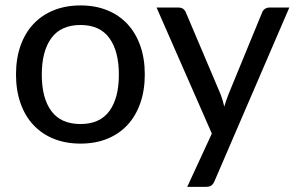

<svg xmlns="http://www.w3.org/2000/svg" viewBox="-20 -536 1120 726"><path d="M40.5 0ZM284.5 -515.5Q340.5 -515.5 385.5 -497.2Q430.5 -479 462 -445Q493.5 -411 510.5 -362.8Q527.5 -314.5 527.5 -254.5Q527.5 -194.5 510.5 -146Q493.5 -97.5 462 -63.5Q430.5 -29.5 385.5 -11.2Q340.5 7 284.5 7Q228.5 7 183.2 -11.2Q138 -29.5 106.2 -63.5Q74.5 -97.5 57.5 -146Q40.5 -194.5 40.5 -254.5Q40.5 -314.5 57.5 -362.8Q74.5 -411 106.2 -445Q138 -479 183.2 -497.2Q228.5 -515.5 284.5 -515.5ZM284.5 -67Q357.5 -67 393.5 -116Q429.5 -165 429.5 -254Q429.5 -342.5 393.5 -392Q357.5 -441.5 284.5 -441.5Q210.5 -441.5 174.2 -392Q138 -342.5 138 -254Q138 -165 174.2 -116Q210.5 -67 284.5 -67ZM791.5 148Q787 159 780 164.8Q773 170.5 758.5 170.5H688L781 -31L572 -507.5H654.5Q666.5 -507.5 673.5 -501.8Q680.5 -496 683 -488.5L814.5 -178.5Q823 -155.5 828 -133Q831.5 -144.5 835.5 -156.2Q839.5 -168 844 -179.5L971 -488.5Q974 -497 981.5 -502.2Q989 -507.5 998.5 -507.5H1074Z"/></svg>

Font: Lato Medium
Style: Regular
Weight: 500
Designer: Lukasz Dziedzic
Foundry: tyPoland Lukasz Dziedzic
Version: Version 2.006; 2014-01-15